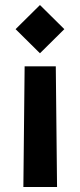

<svg xmlns="http://www.w3.org/2000/svg" viewBox="-20 -504 320 764"><path d="M139 -484 42 -388 139 -292 236 -388ZM73 240H207L202 -240H78Z"/></svg>

Font: KT Kiyosuna Sans Bold
Style: Regular
Weight: 700
Designer: [Zen Kaku Gothic] Yoshimichi Ohira
Version: Version 1.010;Glyphs 3.1.2 (3151)